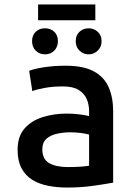

<svg xmlns="http://www.w3.org/2000/svg" viewBox="-20 -830 600 862"><path d="M281 12Q236 12 195.5 4Q155 -4 124.5 -23Q94 -42 76.5 -75Q59 -108 59 -157Q59 -218 90.5 -253.5Q122 -289 172.5 -304.5Q223 -320 278 -320Q307 -320 332.5 -317Q358 -314 380 -309V-331Q380 -360 369.5 -385Q359 -410 333.5 -426Q308 -442 262 -442Q218 -442 182 -435.5Q146 -429 125 -421L111 -512Q132 -521 177.5 -528Q223 -535 274 -535Q355 -535 401.5 -509.5Q448 -484 468 -438Q488 -392 488 -331V-10Q456 -4 400.5 4Q345 12 281 12ZM284 -80Q313 -80 338.5 -81.5Q364 -83 380 -86V-226Q365 -230 342 -233Q319 -236 296 -236Q265 -236 235.5 -229.5Q206 -223 188 -206.5Q170 -190 170 -160Q170 -115 201 -97.5Q232 -80 284 -80ZM151 -739V-810H408V-739ZM182 -586Q157 -586 140.5 -602.5Q124 -619 124 -645Q124 -672 140.5 -687.5Q157 -703 182 -703Q207 -703 223.5 -687.5Q240 -672 240 -645Q240 -619 223.5 -602.5Q207 -586 182 -586ZM378 -586Q354 -586 337 -602.5Q320 -619 320 -645Q320 -672 337 -687.5Q354 -703 378 -703Q401 -703 418.5 -687.5Q436 -672 436 -645Q436 -619 418.5 -602.5Q401 -586 378 -586Z"/></svg>

Font: Ubuntu Sans Mono Medium
Style: Regular
Weight: 500
Monospace: yes
Designer: Dalton Maag Ltd
Foundry: Dalton Maag Ltd
Version: Version 1.006